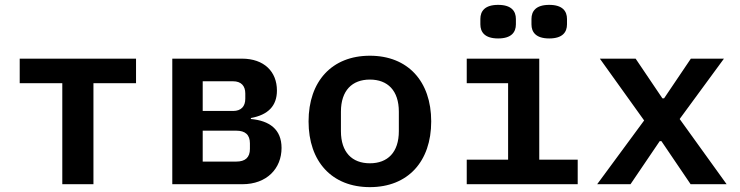

<svg xmlns="http://www.w3.org/2000/svg" viewBox="-20 -757 3040 789"><path d="M236 0H364V-415H539V-516H61V-415H236Z M688 0H976C1077 0 1137 -65 1137 -149C1137 -226 1087 -261 1011 -268V-272C1082 -285 1118 -322 1118 -385C1118 -462 1066 -516 974 -516H688ZM813 -93V-220H951C988 -220 1007 -203 1007 -168V-145C1007 -110 988 -93 951 -93ZM813 -301V-423H938C971 -423 988 -404 988 -373V-351C988 -320 971 -301 938 -301Z M1500 12C1656 12 1752 -93 1752 -258C1752 -423 1656 -528 1500 -528C1344 -528 1248 -423 1248 -258C1248 -93 1344 12 1500 12ZM1500 -86C1427 -86 1381 -131 1381 -218V-298C1381 -385 1427 -430 1500 -430C1573 -430 1619 -385 1619 -298V-218C1619 -131 1573 -86 1500 -86Z M1898 0H2354V-101H2196V-516H1898V-415H2068V-101H1898ZM2027 -599C2082 -599 2100 -625 2100 -657V-679C2100 -711 2082 -737 2027 -737C1972 -737 1954 -711 1954 -679V-657C1954 -625 1972 -599 2027 -599ZM2237 -599C2292 -599 2310 -625 2310 -657V-679C2310 -711 2292 -737 2237 -737C2182 -737 2164 -711 2164 -679V-657C2164 -625 2182 -599 2237 -599Z M2571 0 2691 -177H2698L2818 0H2966L2773 -268L2955 -516H2819L2709 -353H2702L2592 -516H2445L2627 -262L2434 0Z"/></svg>

Font: IBM Mono SemiBold
Style: Regular
Weight: 600
Monospace: yes
Designer: Mike Abbink, Paul van der Laan, Pieter van Rosmalen
Foundry: Bold Monday
Version: Version 2.3